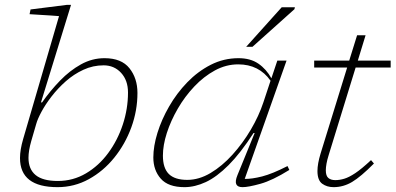

<svg xmlns="http://www.w3.org/2000/svg" viewBox="-20 -762 1632 792"><path d="M223.5 -695.5Q214 -696.5 190.5 -698Q167 -699.5 141.8 -701Q116.5 -702.5 102 -703.5L106 -723L256.5 -742H273L149 -339.5H153.5Q187.5 -388 227.8 -429.5Q268 -471 314 -496.5Q360 -522 411 -522Q481 -522 514 -480.5Q547 -439 547 -378.5Q547 -306 521.8 -236.8Q496.5 -167.5 451.5 -111.8Q406.5 -56 346.5 -23Q286.5 10 217.5 10Q62.5 10 62.5 -110Q62.5 -144 75.5 -188.5ZM109 -180.5Q97.5 -140.5 97.5 -111Q97.5 -64 127 -39.8Q156.5 -15.5 218.5 -15.5Q281.5 -15.5 334.5 -46.8Q387.5 -78 426.2 -130.5Q465 -183 486.5 -248Q508 -313 508 -380.5Q508 -430.5 479.5 -461.5Q451 -492.5 407.5 -492.5Q363.5 -492.5 324 -474.2Q284.5 -456 251.5 -426.8Q218.5 -397.5 193 -364.5Q167.5 -331.5 151.2 -301.2Q135 -271 129.5 -251Z M959.5 -39.5 1030.5 -213.5H1026Q972 -130 923 -81Q874 -32 829 -11Q784 10 741 10Q674 10 643.2 -25Q612.5 -60 612.5 -112.5Q612.5 -159 629.5 -214Q646.5 -269 677.8 -323.2Q709 -377.5 752.5 -422.5Q796 -467.5 849.5 -494.8Q903 -522 964 -522Q1013 -522 1045.8 -499.5Q1078.5 -477 1099.5 -439L1124 -512H1162L989.5 -24Q1019 -23.5 1061.2 -34.2Q1103.5 -45 1166 -77L1173.5 -61Q1103.5 -17.5 1054 -3.8Q1004.5 10 980.5 10Q939 10 959.5 -39.5ZM652 -120Q652 -68.5 676.5 -44.2Q701 -20 752.5 -20Q801 -20 848.8 -48.5Q896.5 -77 939 -124Q981.5 -171 1014.8 -227.5Q1048 -284 1066.5 -340L1096 -429Q1048.5 -496.5 962.5 -496.5Q912.5 -496.5 866.5 -471.5Q820.5 -446.5 781.5 -405.2Q742.5 -364 713.5 -314Q684.5 -264 668.2 -213.5Q652 -163 652 -120ZM995.5 -569 1142 -732H1196.5L1194.5 -724L1021.5 -569Z M1336 -123Q1329.5 -102.5 1326.8 -86.8Q1324 -71 1324 -59.5Q1324 -36.5 1334.5 -27.8Q1345 -19 1363 -19Q1381 -19 1400.2 -24.8Q1419.5 -30.5 1445.8 -48Q1472 -65.5 1510.5 -101.5L1522.5 -87.5Q1468.5 -33 1432.5 -11.5Q1396.5 10 1356 10Q1328.5 10 1309 -4.2Q1289.5 -18.5 1289.5 -56.5Q1289.5 -86.5 1302.5 -129L1412 -483.5H1276V-512H1420.5L1453 -616.5H1488L1456 -512H1591.5V-483.5H1447Z"/></svg>

Font: Newsreader 6pt ExtraLight
Style: Italic
Weight: 275
Italic angle: -17°
Designer: Hugues Gentile
Foundry: Production Type
Version: Version 1.003; ttfautohint (v1.8.3)